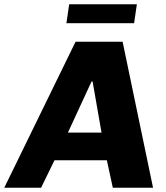

<svg xmlns="http://www.w3.org/2000/svg" viewBox="-65 -882 782 902"><path d="M654 0H465L437 -129H191L128 0H-45L290 -686H511ZM365 -499 254 -259H412L370 -499ZM578 -862 565 -773H247L260 -862Z"/></svg>

Font: Chivo ExtraBold Italic
Style: Regular
Weight: 800
Italic angle: -8.05°
Designer: Hector Gatti
Foundry: Omnibus-Type
Version: Version 1.007